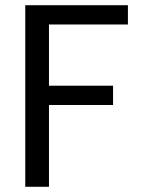

<svg xmlns="http://www.w3.org/2000/svg" viewBox="-20 -717 544 737"><path d="M471 -697V-623H168V-388H414V-314H168V0H77V-697Z"/></svg>

Font: A Bank Premium Regular
Style: Regular
Weight: 400
Designer: Ninad Kale (Devanagari), Jonny Pinhorn (Latin), Htun Naung (Myanmar)
Foundry: Indian Type Foundry
Version: 4.004